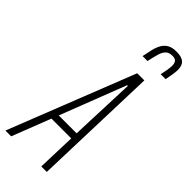

<svg xmlns="http://www.w3.org/2000/svg" viewBox="-329 -949 988 988"><g transform="rotate(45 164.5 -455.0)"><path d="M-39 0 232 -688H284L262 0H222L229 -211H85L3 0ZM100 -249H230L244 -608H239ZM189 -770Q195 -801 201 -826Q207 -851 218 -870Q229 -889 247.5 -899.5Q266 -910 295 -910Q324 -910 339.5 -902.5Q355 -895 361.5 -881.5Q368 -868 368 -848Q368 -832 364.5 -812.5Q361 -793 357 -770H321Q326 -792 329 -810.5Q332 -829 332 -843Q332 -861 324.5 -870.5Q317 -880 297 -880Q273 -880 260 -867.5Q247 -855 240 -831Q233 -807 225 -770Z"/></g></svg>

Font: Saira UltraCondensed ExtraLight
Style: Italic
Weight: 250
Width: 1
Italic angle: -12°
Designer: Hector Gatti with collaboration of the Omnibus-Type team
Foundry: Omnibus-Type
Version: Version 1.101